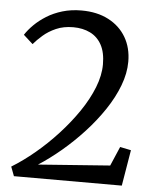

<svg xmlns="http://www.w3.org/2000/svg" viewBox="-53 -798 695 844"><g transform="rotate(5 294.0 -376.0)"><path d="M24.5 -41Q74.5 -71.5 126 -114.5Q177.5 -157.5 224.2 -208.5Q271 -259.5 307.8 -313.5Q344.5 -367.5 365.8 -421.2Q387 -475 387 -523.5Q387 -576 368.8 -609.5Q350.5 -643 318 -659Q285.5 -675 243.5 -675Q200.5 -675 167.5 -660.5Q134.5 -646 110.8 -625.2Q87 -604.5 71 -585.5L29.5 -623Q44 -645.5 66.8 -668Q89.5 -690.5 120 -709.5Q150.5 -728.5 189 -740Q227.5 -751.5 273 -751.5Q342 -751.5 392.2 -725.2Q442.5 -699 469.8 -652.5Q497 -606 497 -545Q497 -493.5 476.2 -439Q455.5 -384.5 419.5 -330.8Q383.5 -277 337.5 -227Q291.5 -177 240.8 -134.2Q190 -91.5 141 -60L457.5 -83.5L494 -168.5L542.5 -158.5L516 0H40Z"/></g></svg>

Font: Merriweather 36pt
Style: Regular
Weight: 400
Designer: Eben Sorkin
Foundry: Eben Sorkin
Version: Version 2.100